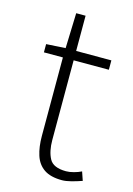

<svg xmlns="http://www.w3.org/2000/svg" viewBox="-109 -741 561 811"><g transform="rotate(15 171.5 -335.5)"><path d="M245 13Q195 13 166.5 -6.5Q138 -26 126.5 -62Q115 -98 115 -146V-489H32V-525L116 -530L121 -684H162V-530H316V-489H162V-141Q162 -91 179 -59.5Q196 -28 252 -28Q267 -28 285.5 -33Q304 -38 318 -45L331 -7Q308 1 285 7Q262 13 245 13Z"/></g></svg>

Font: Noto Sans JP Thin ExtraLight
Style: Regular
Weight: 250
Version: Version 2.004-H2;hotconv 1.0.118;makeotfexe 2.5.65603